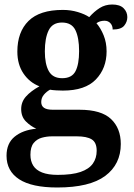

<svg xmlns="http://www.w3.org/2000/svg" viewBox="-20 -592 593 852"><path d="M234 240Q121 240 65 203.5Q9 167 9 99Q9 44 45 14.5Q81 -15 141 -21Q116 -32 95 -53Q74 -74 74 -108Q74 -140 95.5 -164Q117 -188 155 -209Q111 -226 84 -266Q57 -306 57 -363Q57 -450 106.5 -499Q156 -548 259 -548Q294 -548 325.5 -538.5Q357 -529 376 -516Q398 -541 422.5 -556.5Q447 -572 478 -572Q512 -572 528.5 -555.5Q545 -539 545 -516Q545 -495 531 -478Q517 -461 480 -461Q480 -478 470 -489Q460 -500 444 -500Q423 -500 408 -489Q427 -467 440 -435Q453 -403 453 -364Q453 -289 405.5 -239.5Q358 -190 259 -190Q247 -190 229.5 -191Q212 -192 202 -194Q187 -186 175 -172Q163 -158 163 -139Q163 -122 175.5 -113.5Q188 -105 215 -105H333Q429 -105 472.5 -64Q516 -23 516 47Q516 137 447 188.5Q378 240 234 240ZM236 184Q300 184 337.5 171Q375 158 392 134Q409 110 409 77Q409 40 387 26.5Q365 13 321 13H211Q188 13 166 19Q144 25 129.5 42.5Q115 60 115 95Q115 123 127.5 143Q140 163 167 173.5Q194 184 236 184ZM256 -245Q299 -245 315 -276Q331 -307 331 -365Q331 -425 314.5 -458.5Q298 -492 255 -492Q213 -492 196 -457.5Q179 -423 179 -364Q179 -308 196.5 -276.5Q214 -245 256 -245Z"/></svg>

Font: Noto Naskh Arabic SemiBold
Style: Regular
Weight: 600
Designer: Monotype Design Team, David Williams, Mohamad Dakak and Nizar Qandah
Foundry: Monotype Imaging Inc.
Version: Version 2.016